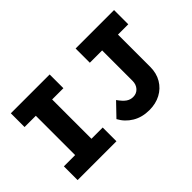

<svg xmlns="http://www.w3.org/2000/svg" viewBox="-100 -1056 1423 1423"><g transform="rotate(-45 611.0 -345.0)"><path d="M74 0V-144H192V-556H74V-700H481V-556H363V-144H481V0ZM818 10Q742 10 685 -24Q628 -58 597 -116L695 -218Q724 -177 748 -160.5Q772 -144 801 -144Q837 -144 859.5 -169Q882 -194 882 -232V-551H753V-700H1156V-551H1048V-213Q1048 -146 1018 -95.5Q988 -45 936 -17.5Q884 10 818 10Z"/></g></svg>

Font: Readex Pro
Style: Bold
Weight: 700
Designer: Bonnie Shaver-Troup, Thomas Jockin
Foundry: Lexend
Version: Version 1.203; ttfautohint (v1.8.3)